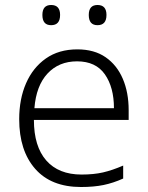

<svg xmlns="http://www.w3.org/2000/svg" viewBox="-20 -740 592 770"><path d="M290 -542Q358 -542 403.5 -510.5Q449 -479 472.5 -424Q496 -369 496 -298V-259H116Q116 -153 165.5 -96.5Q215 -40 307 -40Q356 -40 393 -48.5Q430 -57 474 -76V-24Q434 -6 395 2Q356 10 305 10Q185 10 121 -63Q57 -136 57 -262Q57 -343 84.5 -406Q112 -469 164 -505.5Q216 -542 290 -542ZM289 -494Q216 -494 170.5 -445Q125 -396 118 -306H437Q437 -390 400.5 -442Q364 -494 289 -494ZM150 -680Q150 -720 185 -720Q221 -720 221 -680Q221 -639 185 -639Q150 -639 150 -680ZM336 -680Q336 -720 371 -720Q407 -720 407 -680Q407 -639 371 -639Q336 -639 336 -680Z"/></svg>

Font: Noto Sans Gurmukhi UI Light
Style: Regular
Weight: 300
Designer: Jelle Bosma - Monotype Design Team
Foundry: Monotype Imaging Inc.
Version: Version 2.004; ttfautohint (v1.8.4.7-5d5b)